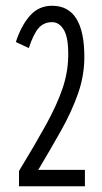

<svg xmlns="http://www.w3.org/2000/svg" viewBox="-20 -647 353 667"><path d="M46 0V-53Q102 -145 139.5 -213Q177 -281 196.5 -337.5Q216 -394 217 -451Q218 -516 202 -543Q186 -570 161 -570Q133 -570 115 -550.5Q97 -531 80 -480L35 -501Q54 -559 84.5 -593Q115 -627 161 -627Q273 -627 273 -449Q273 -384 251 -321.5Q229 -259 192.5 -194Q156 -129 113 -57H275V0Z"/></svg>

Font: Inconsolata ExtraCondensed Thin
Style: Regular
Weight: 100
Width: 2
Monospace: yes
Designer: Raph Levien, Cyreal, Brenton Simpson
Foundry: Raph Levien, Cyreal, Google
Version: Version 3.100; ttfautohint (v1.8.4.7-5d5b)